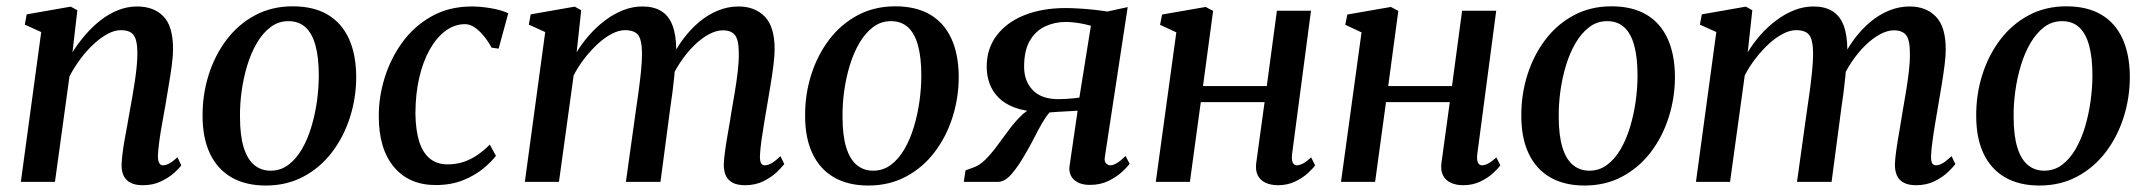

<svg xmlns="http://www.w3.org/2000/svg" viewBox="-20 -576 6800 608"><path d="M209.5 -410.5Q228 -440 250.8 -466.2Q273.5 -492.5 299.8 -512.8Q326 -533 354.8 -544.2Q383.5 -555.5 414 -555.5Q467 -555.5 497.5 -524.2Q528 -493 528 -420Q528 -399.5 524 -369Q520 -338.5 514.2 -305.5Q508.5 -272.5 504 -244Q499.5 -217.5 494 -188Q488.5 -158.5 484.8 -131.2Q481 -104 480 -83.5Q480 -67 484.2 -59.8Q488.5 -52.5 495.5 -52.5Q505 -52.5 516 -58.2Q527 -64 542 -78L554 -52.5Q548.5 -44 532 -29Q515.5 -14 490.2 -1.8Q465 10.5 432 10.5Q408 10.5 393 2.5Q378 -5.5 371.2 -20.2Q364.5 -35 365 -55.5Q365.5 -68.5 367.8 -88Q370 -107.5 374 -130.2Q378 -153 382.5 -176.5Q387 -200 390.5 -222Q394.5 -244 398.8 -268.2Q403 -292.5 406.8 -317.2Q410.5 -342 412.8 -365Q415 -388 415 -407.5Q415 -435.5 409.8 -451.5Q404.5 -467.5 393 -474Q381.5 -480.5 362.5 -480.5Q343 -480.5 321 -468.8Q299 -457 276.8 -436.5Q254.5 -416 234.8 -389.5Q215 -363 200 -334L154 0H46L110.5 -474.5L58.5 -498L64.5 -530.5L204 -555L225 -543.5Z M907 -556Q972.5 -556 1017 -530Q1061.5 -504 1084.5 -454.2Q1107.5 -404.5 1108 -333.5Q1108 -266.5 1088.2 -204.5Q1068.5 -142.5 1031.2 -93.8Q994 -45 941 -16.8Q888 11.5 822 11.5Q757.5 11.5 712.8 -14.5Q668 -40.5 644.8 -89.8Q621.5 -139 621.5 -208.5Q621 -276.5 640.8 -339Q660.5 -401.5 697.8 -450.5Q735 -499.5 788 -527.8Q841 -556 907 -556ZM893.5 -509Q861.5 -509 836.8 -490.2Q812 -471.5 793.5 -440Q775 -408.5 763 -369Q751 -329.5 745.2 -287.5Q739.5 -245.5 740 -206Q740 -147.5 751.5 -109.8Q763 -72 784.8 -53.8Q806.5 -35.5 837 -35.5Q868.5 -35.5 893.2 -54Q918 -72.5 936.2 -104Q954.5 -135.5 966.2 -175Q978 -214.5 983.8 -256.2Q989.5 -298 989.5 -337Q989.5 -394 979 -432.2Q968.5 -470.5 947.2 -489.8Q926 -509 893.5 -509Z M1359.5 10Q1275.5 10 1227.5 -47.2Q1179.5 -104.5 1179.5 -207Q1179 -267.5 1197.8 -328.8Q1216.5 -390 1253.8 -441.5Q1291 -493 1346.5 -524.2Q1402 -555.5 1474.5 -555.5Q1502 -555.5 1534.5 -550Q1567 -544.5 1589.5 -534L1559 -422L1537 -425Q1525 -446.5 1511 -463.2Q1497 -480 1482.2 -489.8Q1467.5 -499.5 1452.5 -499.5Q1420 -499.5 1391.5 -478.8Q1363 -458 1341.2 -419.8Q1319.5 -381.5 1307.5 -329.5Q1295.5 -277.5 1295.5 -214.5Q1296.5 -161.5 1308 -126.2Q1319.5 -91 1342 -73.2Q1364.5 -55.5 1397 -55.5Q1426 -55.5 1449.5 -63.8Q1473 -72 1493 -86Q1513 -100 1531 -118L1550.5 -82.5Q1536.5 -64 1510.2 -42.2Q1484 -20.5 1446.2 -5.2Q1408.5 10 1359.5 10Z M1820.5 -543.5 1806 -410.5Q1823.5 -439.5 1846.8 -465.8Q1870 -492 1897.2 -512.2Q1924.5 -532.5 1954 -544Q1983.5 -555.5 2014 -555.5Q2050 -555.5 2073.8 -541Q2097.5 -526.5 2109.2 -496.5Q2121 -466.5 2121.5 -419Q2121.5 -412.5 2120.8 -404.2Q2120 -396 2119.2 -386.5Q2118.5 -377 2117 -367L2101.5 -380.5Q2119 -419.5 2142.8 -451.5Q2166.5 -483.5 2194.5 -506.8Q2222.5 -530 2254 -542.8Q2285.5 -555.5 2318.5 -555.5Q2370.5 -555.5 2401.8 -523.5Q2433 -491.5 2433 -419.5Q2433 -399.5 2429.2 -369.5Q2425.5 -339.5 2420 -306.5Q2414.5 -273.5 2409.5 -244Q2405 -217.5 2400 -188Q2395 -158.5 2391.2 -131.2Q2387.5 -104 2386.5 -83.5Q2386 -67 2389.8 -59.8Q2393.5 -52.5 2401.5 -52.5Q2412 -52.5 2423.5 -59.2Q2435 -66 2451.5 -81.5L2463.5 -56.5Q2457 -47.5 2440.5 -31.5Q2424 -15.5 2398.2 -2.5Q2372.5 10.5 2339 10.5Q2314.5 10.5 2299.5 2.2Q2284.5 -6 2278.2 -20.5Q2272 -35 2272 -55Q2272.5 -73 2276.5 -101.2Q2280.5 -129.5 2286.2 -161.5Q2292 -193.5 2296.5 -223.5Q2301.5 -252 2307 -285Q2312.5 -318 2316.2 -350Q2320 -382 2319.5 -407.5Q2319.5 -449.5 2307.5 -464.8Q2295.5 -480 2269 -480Q2248.5 -480 2225 -467.5Q2201.5 -455 2178 -432Q2154.5 -409 2134 -378.2Q2113.5 -347.5 2099 -311.5L2119 -378Q2117.5 -356.5 2115 -332.5Q2112.5 -308.5 2109.5 -284.2Q2106.5 -260 2103 -238L2071.5 0H1962L1993 -222Q1997.5 -251.5 2002 -284.8Q2006.5 -318 2009.8 -349.8Q2013 -381.5 2013 -407Q2012.5 -450.5 2000.5 -465.5Q1988.5 -480.5 1959 -480.5Q1940 -480.5 1918 -469.2Q1896 -458 1873.8 -437.8Q1851.5 -417.5 1831.2 -391.5Q1811 -365.5 1796.5 -337L1750 0H1642L1706.5 -474.5L1654.5 -498L1660.5 -530.5L1800 -555Z M2815 -556Q2880.5 -556 2925 -530Q2969.5 -504 2992.5 -454.2Q3015.5 -404.5 3016 -333.5Q3016 -266.5 2996.2 -204.5Q2976.5 -142.5 2939.2 -93.8Q2902 -45 2849 -16.8Q2796 11.5 2730 11.5Q2665.5 11.5 2620.8 -14.5Q2576 -40.5 2552.8 -89.8Q2529.5 -139 2529.5 -208.5Q2529 -276.5 2548.8 -339Q2568.5 -401.5 2605.8 -450.5Q2643 -499.5 2696 -527.8Q2749 -556 2815 -556ZM2801.5 -509Q2769.5 -509 2744.8 -490.2Q2720 -471.5 2701.5 -440Q2683 -408.5 2671 -369Q2659 -329.5 2653.2 -287.5Q2647.5 -245.5 2648 -206Q2648 -147.5 2659.5 -109.8Q2671 -72 2692.8 -53.8Q2714.5 -35.5 2745 -35.5Q2776.5 -35.5 2801.2 -54Q2826 -72.5 2844.2 -104Q2862.5 -135.5 2874.2 -175Q2886 -214.5 2891.8 -256.2Q2897.5 -298 2897.5 -337Q2897.5 -394 2887 -432.2Q2876.5 -470.5 2855.2 -489.8Q2834 -509 2801.5 -509Z M3544.5 -82 3557 -57.5Q3551 -48.5 3534 -32.5Q3517 -16.5 3491 -3.5Q3465 9.5 3431.5 9.5Q3399.5 9.5 3382 -6Q3364.5 -21.5 3366.5 -47.5L3392.5 -225.5Q3381.5 -224.5 3365 -223.8Q3348.5 -223 3332 -222Q3315.5 -221 3303.5 -220Q3291.5 -206 3279.2 -184.8Q3267 -163.5 3254.2 -138.2Q3241.5 -113 3226 -87Q3205 -50 3183.5 -25Q3162 0 3139.5 0H3032L3037.5 -36.5L3059.5 -44.5Q3080.5 -51 3099.2 -69.5Q3118 -88 3136 -112.2Q3154 -136.5 3172.2 -161.2Q3190.5 -186 3210 -206Q3229.5 -226 3251 -235L3270 -222Q3225 -223.5 3193.5 -235.2Q3162 -247 3142.5 -266.5Q3123 -286 3113.8 -311Q3104.5 -336 3104.5 -364.5Q3104.5 -421.5 3135.8 -463.2Q3167 -505 3223.5 -527.8Q3280 -550.5 3355 -550.5Q3371.5 -550.5 3394 -549.2Q3416.5 -548 3440.8 -545.5Q3465 -543 3486.5 -539.5L3551 -553.5L3478.5 -77.5Q3476.5 -64 3483 -58.2Q3489.5 -52.5 3495.5 -52.5Q3505.5 -52.5 3517.5 -60Q3529.5 -67.5 3544.5 -82ZM3398 -267 3434.5 -494.5Q3428 -496.5 3414.2 -499.5Q3400.5 -502.5 3384.5 -504.5Q3368.5 -506.5 3354.5 -506.5Q3320 -506.5 3289.8 -492.5Q3259.5 -478.5 3241.2 -447.2Q3223 -416 3223 -364.5Q3223 -319 3250.5 -290.5Q3278 -262 3331.5 -262Q3342.5 -262 3355.8 -262.8Q3369 -263.5 3381 -264.8Q3393 -266 3398 -267Z M4071.5 -87.5Q4069.5 -68.5 4074 -60.5Q4078.5 -52.5 4086 -52.5Q4095 -52.5 4105.8 -58Q4116.5 -63.5 4132 -77.5L4144.5 -52.5Q4138.5 -43.5 4122.5 -28.5Q4106.5 -13.5 4082 -1.5Q4057.5 10.5 4027 10.5Q4005 10.5 3988.2 3Q3971.5 -4.5 3963.2 -20.2Q3955 -36 3958 -59.5L3984.5 -252.5H3782.5L3748 0H3640L3705 -473.5L3653.5 -497.5L3660 -530L3798 -554L3821.5 -541.5L3789.5 -303.5H3991.5L4023.5 -542H4131.5Z M4658 -87.5Q4656 -68.5 4660.5 -60.5Q4665 -52.5 4672.5 -52.5Q4681.5 -52.5 4692.2 -58Q4703 -63.5 4718.5 -77.5L4731 -52.5Q4725 -43.5 4709 -28.5Q4693 -13.5 4668.5 -1.5Q4644 10.5 4613.5 10.5Q4591.5 10.5 4574.8 3Q4558 -4.5 4549.8 -20.2Q4541.5 -36 4544.5 -59.5L4571 -252.5H4369L4334.5 0H4226.5L4291.5 -473.5L4240 -497.5L4246.5 -530L4384.5 -554L4408 -541.5L4376 -303.5H4578L4610 -542H4718Z M5083 -556Q5148.5 -556 5193 -530Q5237.5 -504 5260.5 -454.2Q5283.5 -404.5 5284 -333.5Q5284 -266.5 5264.2 -204.5Q5244.5 -142.5 5207.2 -93.8Q5170 -45 5117 -16.8Q5064 11.5 4998 11.5Q4933.5 11.5 4888.8 -14.5Q4844 -40.5 4820.8 -89.8Q4797.5 -139 4797.5 -208.5Q4797 -276.5 4816.8 -339Q4836.5 -401.5 4873.8 -450.5Q4911 -499.5 4964 -527.8Q5017 -556 5083 -556ZM5069.5 -509Q5037.5 -509 5012.8 -490.2Q4988 -471.5 4969.5 -440Q4951 -408.5 4939 -369Q4927 -329.5 4921.2 -287.5Q4915.5 -245.5 4916 -206Q4916 -147.5 4927.5 -109.8Q4939 -72 4960.8 -53.8Q4982.5 -35.5 5013 -35.5Q5044.5 -35.5 5069.2 -54Q5094 -72.5 5112.2 -104Q5130.5 -135.5 5142.2 -175Q5154 -214.5 5159.8 -256.2Q5165.5 -298 5165.5 -337Q5165.5 -394 5155 -432.2Q5144.5 -470.5 5123.2 -489.8Q5102 -509 5069.5 -509Z M5529 -543.5 5514.5 -410.5Q5532 -439.5 5555.2 -465.8Q5578.5 -492 5605.8 -512.2Q5633 -532.5 5662.5 -544Q5692 -555.5 5722.5 -555.5Q5758.5 -555.5 5782.2 -541Q5806 -526.5 5817.8 -496.5Q5829.5 -466.5 5830 -419Q5830 -412.5 5829.2 -404.2Q5828.5 -396 5827.8 -386.5Q5827 -377 5825.5 -367L5810 -380.5Q5827.5 -419.5 5851.2 -451.5Q5875 -483.5 5903 -506.8Q5931 -530 5962.5 -542.8Q5994 -555.5 6027 -555.5Q6079 -555.5 6110.2 -523.5Q6141.5 -491.5 6141.5 -419.5Q6141.5 -399.5 6137.8 -369.5Q6134 -339.5 6128.5 -306.5Q6123 -273.5 6118 -244Q6113.5 -217.5 6108.5 -188Q6103.5 -158.5 6099.8 -131.2Q6096 -104 6095 -83.5Q6094.5 -67 6098.2 -59.8Q6102 -52.5 6110 -52.5Q6120.5 -52.5 6132 -59.2Q6143.5 -66 6160 -81.5L6172 -56.5Q6165.5 -47.5 6149 -31.5Q6132.5 -15.5 6106.8 -2.5Q6081 10.5 6047.5 10.5Q6023 10.5 6008 2.2Q5993 -6 5986.8 -20.5Q5980.5 -35 5980.5 -55Q5981 -73 5985 -101.2Q5989 -129.5 5994.8 -161.5Q6000.5 -193.5 6005 -223.5Q6010 -252 6015.5 -285Q6021 -318 6024.8 -350Q6028.5 -382 6028 -407.5Q6028 -449.5 6016 -464.8Q6004 -480 5977.5 -480Q5957 -480 5933.5 -467.5Q5910 -455 5886.5 -432Q5863 -409 5842.5 -378.2Q5822 -347.5 5807.5 -311.5L5827.5 -378Q5826 -356.5 5823.5 -332.5Q5821 -308.5 5818 -284.2Q5815 -260 5811.5 -238L5780 0H5670.5L5701.5 -222Q5706 -251.5 5710.5 -284.8Q5715 -318 5718.2 -349.8Q5721.5 -381.5 5721.5 -407Q5721 -450.5 5709 -465.5Q5697 -480.5 5667.5 -480.5Q5648.5 -480.5 5626.5 -469.2Q5604.5 -458 5582.2 -437.8Q5560 -417.5 5539.8 -391.5Q5519.5 -365.5 5505 -337L5458.5 0H5350.5L5415 -474.5L5363 -498L5369 -530.5L5508.5 -555Z M6523.5 -556Q6589 -556 6633.5 -530Q6678 -504 6701 -454.2Q6724 -404.5 6724.5 -333.5Q6724.5 -266.5 6704.8 -204.5Q6685 -142.5 6647.8 -93.8Q6610.5 -45 6557.5 -16.8Q6504.5 11.5 6438.5 11.5Q6374 11.5 6329.2 -14.5Q6284.5 -40.5 6261.2 -89.8Q6238 -139 6238 -208.5Q6237.5 -276.5 6257.2 -339Q6277 -401.5 6314.2 -450.5Q6351.5 -499.5 6404.5 -527.8Q6457.5 -556 6523.5 -556ZM6510 -509Q6478 -509 6453.2 -490.2Q6428.5 -471.5 6410 -440Q6391.5 -408.5 6379.5 -369Q6367.5 -329.5 6361.8 -287.5Q6356 -245.5 6356.5 -206Q6356.5 -147.5 6368 -109.8Q6379.5 -72 6401.2 -53.8Q6423 -35.5 6453.5 -35.5Q6485 -35.5 6509.8 -54Q6534.5 -72.5 6552.8 -104Q6571 -135.5 6582.8 -175Q6594.5 -214.5 6600.2 -256.2Q6606 -298 6606 -337Q6606 -394 6595.5 -432.2Q6585 -470.5 6563.8 -489.8Q6542.5 -509 6510 -509Z"/></svg>

Font: Merriweather 48pt Medium
Style: Italic
Weight: 500
Italic angle: -7.8°
Version: Version 2.101